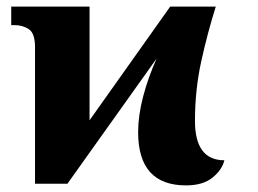

<svg xmlns="http://www.w3.org/2000/svg" viewBox="-20 -556 781 581"><path d="M543 5Q594 5 623 -18.5Q652 -42 659 -71Q570 -71 570 -190Q570 -284 589 -370.5Q608 -457 633 -536H495L251 -192V-536H14V-480H24Q49 -480 67.5 -467.5Q86 -455 86 -413V0H184L454 -379Q428 -321 413 -263.5Q398 -206 398 -156Q398 5 543 5Z"/></svg>

Font: Noto Serif SemiCondensed Extra
Style: Regular
Weight: 800
Width: 4
Designer: Monotype Design Team
Foundry: Monotype Imaging Inc.
Version: Version 1.002